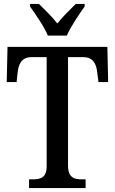

<svg xmlns="http://www.w3.org/2000/svg" viewBox="-20 -951 581 971"><path d="M222 -771H318C337 -816 381 -880 408 -918V-931H363C334 -902 296 -866 270 -832C244 -866 206 -902 177 -931H132V-918C159 -880 204 -816 222 -771ZM127 0H413V-44H393C355 -44 324 -53 324 -114V-662H401C452 -662 468 -626 472 -582L478 -536H527L523 -714H18L14 -536H64L69 -582C73 -626 89 -662 139 -662H216V-111C216 -52 185 -44 146 -44H127Z"/></svg>

Font: Noto Serif Georgian Condensed Medium
Style: Regular
Weight: 500
Width: 3
Designer: Monotype Design Team, Akaki Razmadze
Foundry: Google LLC
Version: Version 2.003